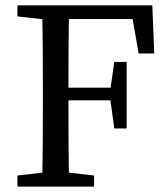

<svg xmlns="http://www.w3.org/2000/svg" viewBox="-20 -689 619 709"><path d="M175.2 -55.8H196.6L327.5 -40.8V0H44.3V-40.8ZM138.3 -310V-359.3Q138.3 -436.3 137.8 -514.3Q137.3 -592.3 135.3 -669.3H235.7Q233.7 -593.3 233.2 -515.8Q232.7 -438.3 232.7 -359.3V-321.5Q232.7 -235.9 233.2 -156.4Q233.7 -77 235.7 0H135.3Q137.3 -76 137.8 -153.5Q138.3 -231 138.3 -310ZM175.2 -613.5 44.3 -628.5V-669.3H185.5V-613.5ZM491.9 -491.6 461 -669.3 507.5 -618.9H185.5V-669.3H542.5L549.5 -491.6ZM387 -324.9V-354.8L402 -460.2H447.7V-214.5H402ZM418.9 -365.2V-318.5H185.5V-365.2Z"/></svg>

Font: Adobe Variable Font Prototype
Style: Regular
Weight: 389
Designer: Frank Grießhammer
Foundry: Adobe
Version: Version 1.004;hotconv 1.0.113;makeotfexe 2.5.65598